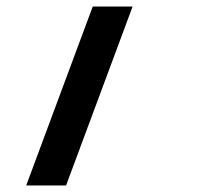

<svg xmlns="http://www.w3.org/2000/svg" viewBox="-20 -570 640 590"><path d="M265 -550H387.5L183 0H60.5Z"/></svg>

Font: JuliaMono ExtraBoldItalic
Style: Regular
Weight: 800
Italic angle: -9°
Monospace: yes
Designer: cormullion
Foundry: corm
Version: Version 0.049; ttfautohint (v1.8.4)